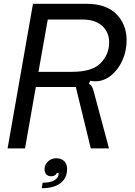

<svg xmlns="http://www.w3.org/2000/svg" viewBox="-20 -783 714 1013"><path d="M20 0 154 -763H436Q540 -763 594 -708.5Q648 -654 648 -571Q648 -514 625.5 -464Q603 -414 565 -384Q527 -354 482 -354Q471 -354 456 -357L449 -341Q462 -334 467.5 -321Q473 -308 477 -291L555 0H459L380 -324H169L112 0ZM360 -404Q466 -404 511 -450Q556 -496 556 -560Q556 -612 519.5 -646Q483 -680 414 -680H232L183 -404ZM205 181Q242 181 263.5 170Q285 159 289 139Q289 138 289.5 135.5Q290 133 289 129H279Q278 137 269.5 142Q261 147 250 147Q234 147 224.5 137Q215 127 215 110Q215 86 233 69Q251 52 276 52Q303 52 318.5 67Q334 82 334 108Q334 156 299.5 183Q265 210 200 210Z"/></svg>

Font: Open Sauce Sans
Style: Italic
Weight: 400
Italic angle: -10°
Designer: Alfredo Marco Pradil
Foundry: Creative Sauce Fz LLC
Version: Version 1.477